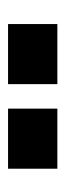

<svg xmlns="http://www.w3.org/2000/svg" viewBox="138 -1047 163 479"><g transform="rotate(90 219.5 -807.5)"><path d="M40 -746.1V-869.1H189.9V-746.1ZM251 -746.1V-869.1H400.9V-746.1Z"/></g></svg>

Font: Hubot Sans Expanded
Style: Bold
Weight: 700
Width: 7
Designer: Deni Anggara
Foundry: GitHub
Version: Version 1.001;gftools[0.9.31]